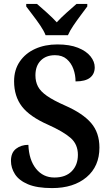

<svg xmlns="http://www.w3.org/2000/svg" viewBox="-20 -951 567 981"><path d="M246 10Q169 10 123 -9.5Q77 -29 56.5 -61Q36 -93 36 -129Q36 -171 62 -191Q88 -211 125 -211Q128 -134 164 -89Q200 -44 258 -44Q315 -44 346.5 -76Q378 -108 378 -160Q378 -214 340.5 -246.5Q303 -279 225 -314Q132 -355 92 -407Q52 -459 52 -536Q52 -594 81 -636.5Q110 -679 160 -701.5Q210 -724 273 -724Q336 -724 378.5 -707Q421 -690 442.5 -663Q464 -636 464 -607Q464 -573 440 -554Q416 -535 366 -535Q366 -568 355 -598.5Q344 -629 321 -649Q298 -669 261 -669Q215 -669 188 -641.5Q161 -614 161 -566Q161 -534 174 -509Q187 -484 220 -461Q253 -438 312 -412Q403 -372 445.5 -322.5Q488 -273 488 -197Q488 -101 422 -45.5Q356 10 246 10ZM213 -771Q204 -794 186 -820.5Q168 -847 148 -873Q128 -899 114 -918V-931H169Q191 -912 220 -886Q249 -860 270 -837Q291 -860 320 -886Q349 -912 371 -931H426V-918Q412 -899 392.5 -873Q373 -847 355 -820.5Q337 -794 327 -771Z"/></svg>

Font: Noto Serif Georgian SemiCondensed SemiBold
Style: Regular
Weight: 600
Width: 4
Designer: Monotype Design Team, Akaki Razmadze
Foundry: Google LLC
Version: Version 2.003; ttfautohint (v1.8.4.7-5d5b)